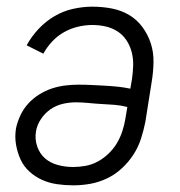

<svg xmlns="http://www.w3.org/2000/svg" viewBox="-20 -548 540 576"><path d="M200 8Q175 8 151 4.5Q127 1 106 -8.5Q85 -18 68 -33.5Q51 -49 41.5 -70Q32 -91 28 -114.5Q24 -138 28 -163Q32 -182 41 -201.5Q50 -221 64.5 -237Q79 -253 97.5 -264.5Q116 -276 135.5 -282.5Q155 -289 175.5 -291.5Q196 -294 215 -294Q235 -294 254.5 -293Q274 -292 293.5 -291Q313 -290 332.5 -288Q352 -286 371 -282L376 -311Q379 -332 379.5 -352.5Q380 -373 375 -392Q370 -411 359.5 -427Q349 -443 333 -453.5Q317 -464 297.5 -468.5Q278 -473 257 -473Q236 -473 214.5 -468Q193 -463 173 -452Q153 -441 137 -424Q121 -407 110 -387L60 -412Q74 -438 95.5 -461Q117 -484 143.5 -499.5Q170 -515 199.5 -521.5Q229 -528 257 -528Q287 -528 315.5 -522.5Q344 -517 367.5 -503Q391 -489 407.5 -466.5Q424 -444 432.5 -417.5Q441 -391 440.5 -361.5Q440 -332 435 -302L416 -182Q411 -157 403 -132Q395 -107 380.5 -84.5Q366 -62 345.5 -43Q325 -24 300.5 -12.5Q276 -1 250.5 3.5Q225 8 200 8ZM199 -47Q218 -47 237 -50.5Q256 -54 273.5 -63.5Q291 -73 306 -87.5Q321 -102 331 -119Q341 -136 347 -154.5Q353 -173 356 -191L362 -227Q343 -232 323.5 -233.5Q304 -235 284.5 -236Q265 -237 246 -239Q227 -241 207 -241Q188 -241 168.5 -236.5Q149 -232 132 -220.5Q115 -209 103 -191Q91 -173 88 -154Q84 -131 91.5 -109Q99 -87 115 -73Q131 -59 153.5 -53Q176 -47 199 -47Z"/></svg>

Font: Iosevka SS04 Light
Style: Italic
Weight: 300
Italic angle: -9°
Monospace: yes
Designer: Belleve Invis
Foundry: Belleve Invis
Version: Version 19.0.0; ttfautohint (v1.8.4)